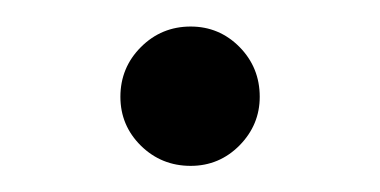

<svg xmlns="http://www.w3.org/2000/svg" viewBox="-20 -558 285 144"><path d="M70.3 -485.4Q70.3 -507.3 85.7 -522.7Q101.1 -538.1 123 -538.1Q144.5 -538.1 159.7 -522.7Q174.8 -507.3 174.8 -485.4Q174.8 -464.4 159.7 -449Q144.5 -433.6 123 -433.6Q101.1 -433.6 85.7 -448.7Q70.3 -463.9 70.3 -485.4Z"/></svg>

Font: Pretendard JP Light
Style: Regular
Weight: 300
Designer: Base glyphs from Inter by Rasmus Andersson; Hangeul glyphs from Noto Sans CJK(Source Han Sans) by Jang Soo-young and Kan
Foundry: Kil Hyung-jin
Version: Version 1.309